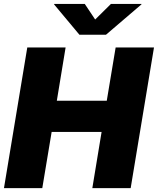

<svg xmlns="http://www.w3.org/2000/svg" viewBox="-20 -973 816 993"><path d="M0.5 0 121.1 -727.5H319.3L273.9 -452.1H532.2L578.1 -727.5H776.4L655.8 0H457.5L505.4 -290.5H247.1L198.7 0ZM418.5 -952.6 472.2 -872.1 553.7 -952.6H711.9L711.4 -950.2L528.3 -793.5H390.6L259.8 -950.2L260.3 -952.6Z"/></svg>

Font: Inter 17pt Black
Style: Italic
Weight: 900
Italic angle: -9.3988°
Version: Version 4.001;git-66647c0bb